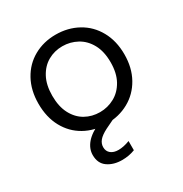

<svg xmlns="http://www.w3.org/2000/svg" viewBox="-166 -632 913 960"><g transform="rotate(-30 290.5 -152.0)"><path d="M42.3 -250.1Q42.3 -327.3 74.4 -385.7Q106.5 -444.1 162.7 -475.5Q219 -507 288.6 -507Q359.3 -507 416.4 -475.5Q473.5 -444 505.8 -385.6Q538.2 -327.3 538.2 -250Q538.2 -172.7 505.5 -114.2Q472.7 -55.7 416 -24.4Q359.3 7 288.9 7Q217.5 7 161.7 -24.4Q105.8 -55.7 74 -113.9Q42.3 -172 42.3 -250.1ZM458.7 -250Q458.7 -312.2 435.5 -354.8Q412.2 -397.4 373.1 -418.7Q334.1 -440 288.8 -440Q243.5 -440 205.6 -418.7Q167.8 -397.4 144.9 -354.8Q122 -312.2 122 -249.9Q122 -187.7 144.6 -145.1Q167.1 -102.6 204.9 -81.3Q242.7 -60 288.8 -60Q333.3 -60 372.4 -81.3Q411.4 -102.6 435.1 -145.2Q458.7 -187.8 458.7 -250ZM148.9 107.8Q148.9 71.8 175 40.5Q201.1 9.1 260.5 -17.8L312.1 -41.4L333.3 0L275.7 27.8Q242.4 44.8 228.2 61.9Q213.9 79.1 213.9 99.8Q213.9 123.3 230.3 136.6Q246.7 149.8 274 149.8Q303.7 149.8 339.2 136.1V189.2Q304.5 202.7 265 202.7Q216 202.7 182.5 179.3Q148.9 156 148.9 107.8Z"/></g></svg>

Font: AF Albert Sans Medium
Style: Regular
Weight: 500
Designer: Andreas Rasmussen
Foundry: a.Foundry
Version: Version 1.300;Glyphs 3.2 (3231)